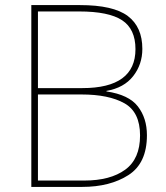

<svg xmlns="http://www.w3.org/2000/svg" viewBox="-20 -734 653 754"><path d="M103 -714V0H303Q412 0 484.5 -46.5Q557 -93 557 -203Q557 -270 521.5 -316Q486 -362 398 -375V-377Q467 -389 503 -435Q539 -481 539 -542Q539 -628 482 -671Q425 -714 294 -714ZM129 -388V-689H291Q407 -689 459.5 -654.5Q512 -620 512 -541Q512 -388 303 -388ZM129 -363H300Q407 -363 468.5 -328.5Q530 -294 530 -202Q530 -110 471.5 -67.5Q413 -25 311 -25H129Z"/></svg>

Font: Noto Sans UI Thin
Style: Regular
Weight: 250
Designer: Monotype Design Team
Foundry: Monotype Imaging Inc.
Version: Version 1.901